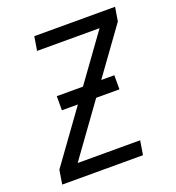

<svg xmlns="http://www.w3.org/2000/svg" viewBox="-133 -841 866 947"><g transform="rotate(-20 300.0 -367.5)"><path d="M32 0 44 -74 469 -662H141L153 -735H577L565 -662L140 -74H468L456 0ZM156 -345V-419H458V-345Z"/></g></svg>

Font: Iosevka Custom Oblique
Style: Regular
Weight: 400
Italic angle: -9°
Designer: Belleve Invis
Foundry: Belleve Invis
Version: Version 27.0.1